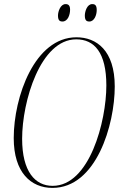

<svg xmlns="http://www.w3.org/2000/svg" viewBox="-20 -906 591 937"><path d="M416 -801C440 -801 452 -832 452 -857C452 -880 444 -886 430 -886C405 -886 394 -850 394 -830C394 -806 403 -801 416 -801ZM285 -801C310 -801 322 -832 322 -859C322 -880 313 -886 300 -886C275 -886 263 -850 263 -830C263 -806 272 -801 285 -801ZM236 11C450 11 540 -297 540 -484C540 -660 451 -724 353 -724C149 -724 47 -433 47 -232C47 -64 131 11 236 11ZM237 1C151 1 88 -69 88 -229C88 -411 177 -714 352 -714C440 -714 499 -650 499 -489C499 -314 417 1 237 1Z"/></svg>

Font: Noto Serif Display ExtraCondensed ExtraLight
Style: Italic
Weight: 200
Width: 2
Italic angle: -12°
Designer: Monotype Design Team
Foundry: Monotype Imaging Inc.
Version: Version 2.009